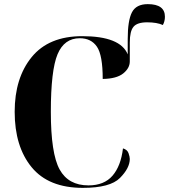

<svg xmlns="http://www.w3.org/2000/svg" viewBox="-20 -899 818 929"><path d="M381 10Q513 10 560.5 -38Q608 -86 608 -130Q608 -140 602 -157.5Q596 -175 575 -181Q565 -96 524.5 -49Q484 -2 408 -2Q311 -2 268.5 -79Q226 -156 226 -358Q226 -559 258.5 -636.5Q291 -714 366 -714Q421 -714 449 -673Q477 -632 477 -517Q544 -518 576 -543.5Q608 -569 608 -602V-693Q608 -748 626 -769.5Q644 -791 692 -791Q739 -791 768 -778Q778 -796 778 -818Q778 -879 695 -879Q639 -879 618.5 -839.5Q598 -800 598 -711V-636Q562 -724 378 -724Q216 -724 133.5 -623Q51 -522 51 -358Q51 -190 133 -90Q215 10 381 10Z"/></svg>

Font: Noto Serif Display SemiCondensed Extra
Style: Regular
Weight: 800
Width: 4
Designer: Monotype Design Team
Foundry: Monotype Imaging Inc.
Version: Version 1.900